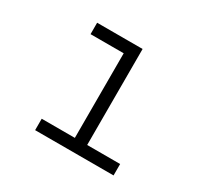

<svg xmlns="http://www.w3.org/2000/svg" viewBox="-129 -756 957 918"><g transform="rotate(30 350.0 -296.5)"><path d="M162 -593H413V-63H595V0H162V-63H345V-530H162Z"/></g></svg>

Font: Martian Mono SemiExpanded ExtraLight
Style: Regular
Weight: 250
Monospace: yes
Version: Version 0.930